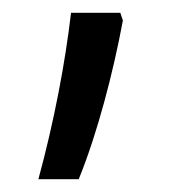

<svg xmlns="http://www.w3.org/2000/svg" viewBox="-20 -147 276 300"><path d="M40 133H103C132 62 157 -34 172 -115L168 -127H91C82 -50 65 41 40 133Z"/></svg>

Font: Noto Sans Oriya Cond
Style: Regular
Weight: 400
Width: 3
Designer: Amélie Bonet and Sol Matas
Foundry: Google LLC
Version: Version 2.006